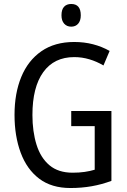

<svg xmlns="http://www.w3.org/2000/svg" viewBox="-20 -935 640 965"><path d="M338 -377H540V-26Q492 -8 441 1Q390 10 334 10Q239 10 177 -37Q115 -84 84 -167.5Q53 -251 53 -358Q53 -466 87 -548.5Q121 -631 188 -677.5Q255 -724 353 -724Q403 -724 447.5 -712.5Q492 -701 531 -679L500 -606Q466 -626 429 -637Q392 -648 353 -648Q252 -648 197.5 -572.5Q143 -497 143 -357Q143 -274 163.5 -208Q184 -142 228.5 -104.5Q273 -67 345 -67Q378 -67 405.5 -71Q433 -75 456 -82V-301H338ZM338 -915Q386 -915 386 -858Q386 -831 373 -816Q360 -801 338 -801Q316 -801 302.5 -816Q289 -831 289 -858Q289 -887 302 -901Q315 -915 338 -915Z"/></svg>

Font: Noto Sans Bengali UI Condensed
Style: Regular
Weight: 400
Width: 3
Designer: Jelle Bosma - Monotype Design Team
Foundry: Monotype Imaging Inc.
Version: Version 2.003; ttfautohint (v1.8.4.7-5d5b)